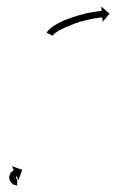

<svg xmlns="http://www.w3.org/2000/svg" viewBox="-20 -542 397 580"><path d="M122 -445Q122 -445 122 -445Q122 -445 122 -445Q122 -445 122 -445Q122 -445 122 -445Q123 -447 126 -450Q126 -450 126 -450Q126 -450 126 -450Q126 -450 126 -450Q126 -450 126 -450Q129 -453 133 -457Q133 -457 133 -457Q133 -457 133 -457Q133 -457 133 -457Q133 -457 133 -457Q137 -460 142 -464Q142 -464 142 -464Q142 -464 143 -464Q143 -464 143 -464Q143 -464 143 -464Q148 -467 154 -471Q154 -471 154.5 -471Q155 -471 155 -471Q155 -471 155 -471Q155 -471 155 -471Q161 -474 168 -478Q168 -478 168 -478Q168 -478 168 -478Q168 -478 168 -478Q168 -478 168 -478Q176 -481 183 -484Q183 -484 183 -484Q183 -484 183 -484Q183 -484 183 -484Q183 -484 183 -484Q191 -487 199 -490Q199 -490 199 -490Q199 -490 199 -490Q199 -490 199 -490Q199 -490 199 -490Q207 -492 215 -495Q215 -495 215 -495Q215 -495 215 -495Q215 -495 215 -495Q215 -495 215 -495Q223 -497 231 -499Q231 -499 231 -499Q231 -499 231 -499Q231 -499 231 -499Q231 -499 231 -499Q238 -501 245 -503Q245 -503 245 -503Q245 -503 245 -503Q245 -503 245.5 -503Q246 -503 246 -503Q252 -504 259 -505Q259 -505 259 -505Q259 -505 259 -505Q259 -505 259 -505Q259 -505 259 -505Q265 -506 270 -507Q270 -507 270 -507Q270 -507 270 -507Q270 -507 270 -507Q270 -507 270 -507Q275 -508 279 -508Q279 -508 279 -508Q279 -508 279 -508Q279 -508 279 -508Q279 -508 279 -508Q282 -509 285 -509Q285 -509 285 -509Q285 -509 285 -509Q285 -509 285 -509Q285 -509 285 -509Q286 -509 287 -509L286 -522L311 -501L290 -476L289 -489Q288 -489 287 -489Q287 -489 287 -489Q287 -489 287 -489Q287 -489 287 -489Q287 -489 287 -489Q284 -489 281 -489Q281 -489 281 -489Q281 -489 281 -489Q281 -489 281 -489Q281 -489 281 -489Q278 -488 273 -487Q273 -487 273 -487Q273 -487 273 -487Q273 -487 273 -487Q273 -487 273 -487Q268 -487 262 -486Q262 -486 262 -486Q262 -486 262 -486Q262 -486 262.5 -486Q263 -486 263 -486Q256 -485 250 -483Q250 -483 250 -483Q250 -483 250 -483Q250 -483 250 -483Q250 -483 250 -483Q243 -482 236 -480Q236 -480 236 -480Q236 -480 236 -480Q236 -480 236 -480Q236 -480 236 -480Q228 -478 221 -476Q221 -476 221 -476Q221 -476 221 -476Q221 -476 221 -476Q221 -476 221 -476Q213 -473 206 -471Q206 -471 206 -471Q206 -471 206 -471Q206 -471 206 -471Q206 -471 206 -471Q198 -468 191 -465Q191 -465 191 -465Q191 -465 191 -465Q191 -465 191 -465Q191 -465 191 -465Q183 -462 176 -459Q176 -459 176.5 -459Q177 -459 177 -459Q177 -459 177 -459Q177 -459 177 -459Q170 -456 164 -453Q164 -453 164 -453Q164 -453 164 -453Q164 -453 164 -453Q164 -453 164 -453Q158 -450 153 -447Q153 -447 153 -447Q153 -447 153 -447Q153 -447 153.5 -447Q154 -447 154 -447Q149 -444 145 -441Q145 -441 145 -441.5Q145 -442 146 -442Q146 -442 146 -442Q146 -442 146 -442Q143 -439 141 -437Q141 -437 141 -437Q141 -437 141 -437Q141 -437 141 -437Q141 -437 141 -437Q140 -436 139 -434Q139 -434 139 -434.5Q139 -435 139 -435Q139 -435 139 -435Q139 -435 139 -435Q139 -434 139 -434L121 -443Q121 -444 122 -445ZM31 18Q31 18 31 18Q31 18 31 18Q31 18 31 18Q31 18 31 18Q30 18 29 18Q29 18 29 18Q29 18 29 18Q29 18 29 18Q29 18 29 18Q28 18 26 17Q26 17 26 17Q26 17 26 17Q26 17 26 17Q26 17 26 17Q24 17 22 16Q22 16 22 16Q22 16 22 16Q22 16 22 16Q22 16 22 16Q20 15 18 14Q18 14 18 14Q18 14 18 13Q18 13 18 13Q18 13 18 13Q16 12 14 10Q14 10 14 10Q14 10 14 10Q14 10 14 9.5Q14 9 14 9Q12 8 11 5Q11 5 11 5Q11 5 11 5Q11 5 10.5 5Q10 5 10 5Q9 2 9 0Q9 0 9 -0.5Q9 -1 9 -1Q9 -1 8.5 -1Q8 -1 8 -1Q8 -4 8 -6Q8 -6 8 -6.5Q8 -7 8 -7Q8 -7 8 -7Q8 -7 8 -7Q8 -10 9 -12Q9 -12 9 -12Q9 -12 9 -12Q9 -13 9 -13Q9 -13 9 -13Q10 -15 11 -17Q11 -17 11 -17Q11 -17 11 -18Q11 -18 11 -18Q11 -18 11 -18Q12 -20 13 -21Q13 -21 13.5 -21Q14 -21 14 -22Q14 -22 14 -22Q14 -22 14 -22Q15 -23 16 -24Q16 -24 16.5 -24Q17 -24 17 -24Q17 -25 17 -25Q17 -25 17 -25Q18 -26 19 -26Q19 -26 19 -26Q19 -26 19 -26Q19 -26 19 -26Q19 -26 19 -26Q20 -27 21 -27Q21 -27 21 -27Q21 -27 21 -27Q21 -27 21 -27Q21 -27 21 -27Q21 -28 22 -28L16 -40L47 -29L36 2L30 -10Q30 -10 30 -10Q30 -10 30 -10Q30 -10 30 -10Q30 -10 30 -10Q30 -10 30 -10Q30 -10 30 -9Q30 -9 30 -9Q30 -9 30 -9Q30 -9 30 -9.5Q30 -10 30 -10Q30 -9 29 -9Q29 -9 29 -9Q29 -9 29 -9Q29 -9 29.5 -9Q30 -9 30 -9Q29 -9 29 -8Q29 -8 29 -8.5Q29 -9 29 -9Q29 -9 29 -9Q29 -9 29 -9Q29 -8 28 -8Q28 -8 28 -8Q28 -8 28 -8Q29 -8 29 -8Q29 -8 29 -8Q28 -8 28 -7Q28 -7 28 -7Q28 -7 28 -7Q28 -7 28 -7.5Q28 -8 28 -8Q28 -7 28 -6Q28 -6 28 -6Q28 -6 28 -6Q28 -6 28 -6.5Q28 -7 28 -7Q28 -6 28 -5Q28 -5 28 -5Q28 -5 28 -5Q28 -5 28 -5Q28 -5 28 -5Q28 -5 29 -4Q29 -4 28.5 -4Q28 -4 28 -4Q28 -4 28 -4.5Q28 -5 28 -5Q29 -4 29 -3Q29 -3 29 -3Q29 -3 29 -3Q29 -3 29 -3.5Q29 -4 29 -4Q29 -3 30 -3Q30 -3 30 -3Q30 -3 30 -3Q30 -3 29.5 -3Q29 -3 29 -3Q30 -3 31 -2Q31 -2 30.5 -2Q30 -2 30 -2Q30 -2 30 -2Q30 -2 30 -2Q31 -2 31 -2Q31 -2 31 -2Q31 -2 31 -2Q31 -2 31 -2Q31 -2 31 -2Q31 -2 32 -2Q32 -2 32 -2Q32 -2 31 -2Q31 -2 31 -2Q31 -2 31 -2Q32 -2 32 -2Q32 -2 32 -2Q32 -2 32 -2Q32 -2 32 -2Q32 -2 32 -2Q32 -2 32 -2V18Q32 18 31 18Z"/></svg>

Font: FRB American Cursive Just Arrows Thin
Style: Italic
Weight: 100
Italic angle: -25°
Version: Version 2.0;Modular Font Editor K font №1